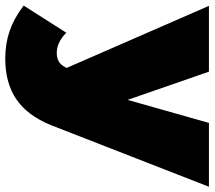

<svg xmlns="http://www.w3.org/2000/svg" viewBox="-88 -526 791 708"><g transform="rotate(90 307.0 -171.5)"><path d="M-26.9 136.2 73.2 -21 77.1 -17.1Q111.3 14.2 147 14.2Q182.1 14.2 196.8 -11.2L203.1 -22L-25.9 -546.9H216.8L320.8 -247.1L405.8 -546.9H641.1L414.1 35.2Q378.9 122.1 318.8 163.1Q258.8 204.1 168.9 204.1Q114.3 204.1 68.1 188.5Q22 172.9 -22.9 139.2Z"/></g></svg>

Font: Trueno UltraBlack
Style: Regular
Weight: 950
Designer: Julieta Ulanovsky
Foundry: Julieta Ulanovsky
Version: Version 3.001b | FøM Fix